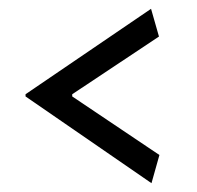

<svg xmlns="http://www.w3.org/2000/svg" viewBox="-20 -457 448 436"><path d="M144 -243V-238L342 -105L324 -41L38 -238V-243L323 -437L341 -374Z"/></svg>

Font: Quattrocento Sans
Style: Regular
Weight: 400
Designer: Pablo Impallari
Foundry: Pablo Impallari, Igino Marini, Brenda Gallo
Version: Version 2.000